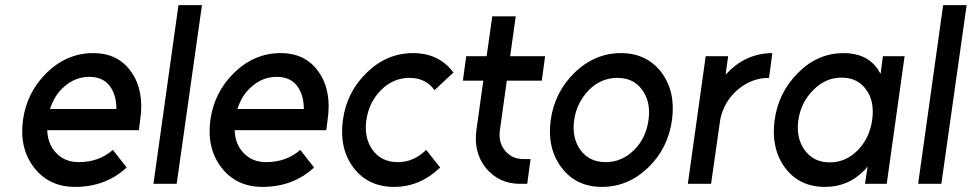

<svg xmlns="http://www.w3.org/2000/svg" viewBox="-20 -720 3806 752"><path d="M524 -210 529 -250Q546 -363 495 -437Q444 -512 345 -512Q243 -512 164 -436Q85 -359 70 -250Q55 -140 113 -64Q172 12 274 12Q394 12 476 -64L422 -133Q368 -85 288 -85Q233 -85 199 -122Q183 -139 174.5 -161Q166 -183 165 -210ZM330 -419Q383 -419 410 -383Q436 -348 436 -293H176Q193 -348 233 -382Q276 -419 330 -419Z M679 -700 581 0H672L771 -700Z M1258 -210 1263 -250Q1280 -363 1229 -437Q1178 -512 1079 -512Q977 -512 898 -436Q819 -359 804 -250Q789 -140 847 -64Q906 12 1008 12Q1128 12 1210 -64L1156 -133Q1102 -85 1022 -85Q967 -85 933 -122Q917 -139 908.5 -161Q900 -183 899 -210ZM1064 -419Q1117 -419 1144 -383Q1170 -348 1170 -293H910Q927 -348 967 -382Q1010 -419 1064 -419Z M1598 -512Q1495 -512 1417 -436Q1338 -360 1323 -250Q1308 -139 1364 -64Q1421 12 1524 12Q1625 12 1704 -64L1649 -133Q1601 -85 1538 -85Q1474 -85 1439 -133Q1405 -181 1415 -250Q1425 -319 1472 -367Q1520 -415 1584 -415Q1647 -415 1682 -367L1756 -436Q1699 -512 1598 -512Z M1908 -656 1886 -500H1806L1793 -404H1873L1846 -211Q1834 -123 1883 -62Q1934 0 2017 0H2045L2058 -97H2030Q1985 -97 1958 -130Q1931 -163 1938 -211L1965 -404H2102L2115 -500H1978L2000 -656Z M2398 -415Q2462 -415 2496 -367Q2530 -319 2520 -250Q2515 -215 2501.5 -186Q2488 -157 2464 -133Q2416 -85 2352 -85Q2288 -85 2253 -133Q2219 -181 2229 -250Q2234 -285 2248.5 -314Q2263 -343 2286 -367Q2334 -415 2398 -415ZM2412 -512Q2310 -512 2231 -436Q2152 -359 2137 -250Q2122 -140 2179 -64Q2236 12 2338 12Q2440 12 2519 -64Q2597 -140 2612 -250Q2627 -360 2571 -436Q2513 -512 2412 -512Z M2744 -500 2674 0H2765L2801 -252Q2816 -324 2871 -370Q2925 -415 2992 -415L3005 -512Q2948 -512 2898 -487Q2868 -472 2839 -445Q2835 -441 2831 -436.5Q2827 -432 2822 -428L2832 -500Z M3438 -500 3429 -431Q3426 -435 3423 -440Q3420 -445 3418 -449Q3374 -512 3285 -512Q3183 -512 3107 -436Q3029 -359 3014 -250Q2999 -140 3054 -64Q3110 12 3211 12Q3300 12 3361 -49Q3366 -53 3370 -58Q3374 -63 3378 -68L3368 0H3453L3523 -500ZM3276 -416Q3340 -416 3373 -368Q3390 -345 3395.5 -315Q3401 -285 3396 -250Q3391 -215 3377 -185.5Q3363 -156 3340 -132Q3293 -84 3230 -84Q3166 -84 3131 -133Q3097 -181 3107 -250Q3117 -319 3165 -367Q3213 -416 3276 -416Z M3674 -700 3576 0H3667L3766 -700Z"/></svg>

Font: Unageo
Style: Medium-Italic
Weight: 500
Designer: Richard Sepsi
Foundry: Richard Sepsi
Version: Version 2.000